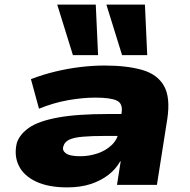

<svg xmlns="http://www.w3.org/2000/svg" viewBox="-20 -801 824 832"><path d="M271 11Q189 11 135.5 -14.5Q82 -40 61 -84Q40 -128 53 -182Q66 -220 106.5 -248Q147 -276 230 -291.5Q313 -307 452 -307H537L523 -212H438Q376 -212 337.5 -208.5Q299 -205 279.5 -195.5Q260 -186 255 -168Q248 -150 265 -137Q282 -124 328 -124Q366 -124 402 -136Q438 -148 463.5 -172Q489 -196 494 -229L507 -313Q513 -353 485.5 -365.5Q458 -378 393 -378Q339 -378 276 -367Q213 -356 149 -330L114 -458Q166 -478 220 -491Q274 -504 328 -510.5Q382 -517 433 -517Q530 -517 596 -498Q662 -479 690.5 -429Q719 -379 705 -286L660 0H487L503 -102H501Q482 -68 449.5 -43Q417 -18 373 -3.5Q329 11 271 11ZM509 -562 441 -781H608L618 -562ZM296 -562 228 -781H395L405 -562Z"/></svg>

Font: Nunito Sans 7pt Expanded Black
Style: Italic
Weight: 900
Width: 7
Italic angle: -9°
Designer: Vernon Adams
Foundry: Vernon Adams
Version: Version 3.101;gftools[0.9.27]